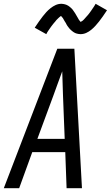

<svg xmlns="http://www.w3.org/2000/svg" viewBox="-32 -992 584 1012"><path d="M-12 0 270 -735H360L400 0H319L312 -190H138L69 0ZM309 -260 300 -490Q299 -522 298 -553.5Q297 -585 296 -616Q285 -585 273 -553.5Q261 -522 250 -490L165 -260ZM212 -812 151 -846Q163 -864 173.5 -879Q184 -894 193.5 -906Q203 -918 212 -928Q221 -938 234 -948.5Q247 -959 261.5 -965.5Q276 -972 292 -972Q297 -972 302 -971Q307 -970 311 -969Q315 -968 319.5 -966Q324 -964 328 -961.5Q332 -959 335.5 -956Q339 -953 342.5 -950Q346 -947 349 -943.5Q352 -940 354.5 -936Q357 -932 360 -928Q363 -924 365 -920.5Q367 -917 369 -913.5Q371 -910 374 -905Q377 -900 379.5 -895.5Q382 -891 384 -887.5Q386 -884 390 -880Q394 -876 394 -875H391Q391 -876 395.5 -878Q400 -880 403 -882.5Q406 -885 409.5 -888.5Q413 -892 414.5 -894Q416 -896 418 -898Q420 -900 422 -902.5Q424 -905 426.5 -907.5Q429 -910 431 -912.5Q433 -915 435.5 -918Q438 -921 440.5 -924.5Q443 -928 445.5 -931.5Q448 -935 450.5 -938.5Q453 -942 455.5 -946Q458 -950 461 -954Q464 -958 466.5 -962.5Q469 -967 472 -972L532 -938Q520 -920 510 -905.5Q500 -891 490 -878.5Q480 -866 471 -856Q462 -846 449.5 -835.5Q437 -825 422.5 -818.5Q408 -812 392 -812Q387 -812 382 -813Q377 -814 372.5 -815Q368 -816 364 -818Q360 -820 356 -822.5Q352 -825 348.5 -828Q345 -831 341.5 -834Q338 -837 335 -840.5Q332 -844 329 -848Q326 -852 323 -856Q320 -860 318.5 -863.5Q317 -867 315 -870.5Q313 -874 309.5 -879Q306 -884 304 -888.5Q302 -893 299.5 -896.5Q297 -900 293 -904Q289 -908 290 -909H293L288 -907Q284 -904 281 -901.5Q278 -899 274.5 -895.5Q271 -892 269 -890Q267 -888 265 -886Q263 -884 261.5 -881.5Q260 -879 257.5 -876.5Q255 -874 253 -871.5Q251 -869 248.5 -866Q246 -863 243.5 -859.5Q241 -856 238.5 -853Q236 -850 233.5 -846Q231 -842 228 -838Q225 -834 222.5 -830Q220 -826 217 -821.5Q214 -817 212 -812Z"/></svg>

Font: Iosevka
Style: Italic
Weight: 400
Italic angle: -9°
Monospace: yes
Designer: Belleve Invis
Foundry: Belleve Invis
Version: Version 32.5.0; ttfautohint (v1.8.4)